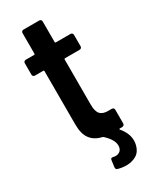

<svg xmlns="http://www.w3.org/2000/svg" viewBox="-209 -697 745 923"><g transform="rotate(-30 164.0 -235.5)"><path d="M284 -423H203Q198 -423 198 -418V-167Q198 -130 212.5 -114.5Q227 -99 258 -100H276Q281 -100 284.5 -96.5Q288 -93 288 -88V-12Q288 -1 276 1H262Q259 1 258.5 3Q258 5 260 7Q292 45 292 85Q292 97 289 109Q281 142 257 156.5Q233 171 201 171Q177 171 154 164Q145 161 146 150L151 113Q152 101 165 104Q175 106 178 106Q194 106 204.5 96.5Q215 87 215 68Q215 36 174 -2L168 -5Q128 -14 107 -42Q86 -70 86 -123V-418Q86 -423 81 -423H35Q30 -423 26.5 -426.5Q23 -430 23 -435V-499Q23 -504 26.5 -507.5Q30 -511 35 -511H81Q86 -511 86 -516V-630Q86 -635 89.5 -638.5Q93 -642 98 -642H186Q191 -642 194.5 -638.5Q198 -635 198 -630V-516Q198 -511 203 -511H284Q289 -511 292.5 -507.5Q296 -504 296 -499V-435Q296 -430 292.5 -426.5Q289 -423 284 -423Z"/></g></svg>

Font: Barlow Semi Condensed SemiBold
Style: Regular
Weight: 600
Width: 4
Designer: Jeremy Tribby
Foundry: Tribby Type
Version: Version 1.408